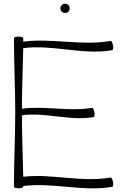

<svg xmlns="http://www.w3.org/2000/svg" viewBox="-20 -1005 669 1033"><path d="M355 -960C355 -967 352 -973 348 -978C343 -982 337 -985 330 -985C323 -985 317 -982 312 -978C308 -973 305 -967 305 -960C305 -953 308 -947 312 -942C317 -938 323 -935 330 -935C337 -935 343 -938 348 -942C352 -947 355 -953 355 -960ZM55 -800C55 -667 62 -533 62 -400C62 -267 55 -133 55 0C55 4 66 8 80 8C94 8 105 4 105 0V-4C264 -25 426 28 584 0C589 -1 590 -13 588 -26C585 -40 580 -50 576 -50C420 -22 261 -72 105 -54C103 -164 98 -274 98 -385C226 -402 356 -353 484 -375C489 -376 490 -388 488 -401C485 -415 480 -425 476 -425C351 -403 223 -437 98 -420C98 -529 103 -637 105 -746C264 -767 425 -707 584 -735C589 -736 590 -748 588 -761C585 -775 580 -785 576 -785C420 -757 261 -801 105 -781C105 -788 105 -794 105 -800C105 -804 94 -808 80 -808C66 -808 55 -804 55 -800Z"/></svg>

Font: Nupuram Thin
Style: Regular
Weight: 100
Designer: Santhosh Thottingal (santhosh.thottingal@gmail.com)
Foundry: SMC
Version: Version 1.000